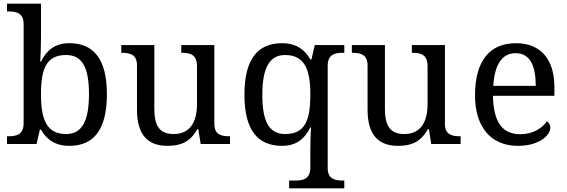

<svg xmlns="http://www.w3.org/2000/svg" viewBox="-20 -780 3073 1040"><path d="M355 10C487 10 559 -76 559 -269C559 -461 487 -546 355 -546C277 -546 232 -507 202 -446H198C200 -468 202 -541 202 -576V-760H18V-718H26C70 -718 108 -709 108 -650V-114C108 -51 71 -42 26 -42H18V0H178L196 -78H202C231 -26 278 10 355 10ZM339 -54C234 -54 202 -130 202 -269C202 -413 234 -482 338 -482C427 -482 462 -412 462 -270C462 -130 427 -54 339 -54Z M887 10C952 10 1008 -6 1049 -81H1054L1067 0H1226V-42H1223C1179 -42 1141 -50 1141 -109V-536H962V-494H965C1010 -494 1047 -485 1047 -422V-216C1047 -119 1009 -54 921 -54C840 -54 816 -104 816 -191V-536H637V-494H640C684 -494 722 -485 722 -426V-186C722 -49 781 10 887 10Z M1546 240H1845V198H1837C1793 198 1755 189 1755 130V-422C1755 -485 1792 -494 1837 -494H1845V-536H1685L1667 -458H1661C1632 -510 1585 -546 1508 -546C1376 -546 1304 -460 1304 -267C1304 -75 1376 10 1508 10C1586 10 1631 -29 1661 -90H1665C1662 -59 1661 9 1661 40V126C1661 189 1624 198 1579 198H1546ZM1525 -54C1436 -54 1401 -124 1401 -266C1401 -406 1436 -482 1524 -482C1629 -482 1661 -406 1661 -267C1661 -123 1629 -54 1525 -54Z M2136 10C2201 10 2257 -6 2298 -81H2303L2316 0H2475V-42H2472C2428 -42 2390 -50 2390 -109V-536H2211V-494H2214C2259 -494 2296 -485 2296 -422V-216C2296 -119 2258 -54 2170 -54C2089 -54 2065 -104 2065 -191V-536H1886V-494H1889C1933 -494 1971 -485 1971 -426V-186C1971 -49 2030 10 2136 10Z M2785 10C2904 10 2961 -49 2961 -89C2961 -106 2951 -119 2942 -123C2918 -87 2868 -53 2799 -53C2703 -53 2653 -115 2650 -261H2983V-307C2983 -465 2904 -546 2775 -546C2633 -546 2553 -451 2553 -264C2553 -91 2640 10 2785 10ZM2882 -315H2652C2659 -430 2699 -492 2773 -492C2853 -492 2882 -421 2882 -315Z"/></svg>

Font: Noto Fangsong KSS Vertical
Style: Regular
Weight: 400
Designer: LIU Zhao, ZHANG Congyu, Kushim JIANG
Foundry: Guyu Beijing Co. Ltd.
Version: Version 1.000;November 16, 2022;FontCreator 11.5.0.2427 64-b